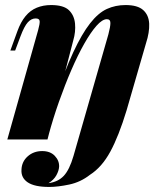

<svg xmlns="http://www.w3.org/2000/svg" viewBox="-20 -552 631 760"><path d="M168 0Q168 0 152 0Q136 0 112.5 0Q89 0 65.5 0Q42 0 25.5 0Q9 0 9 0L131 -433Q138 -458 137 -468.5Q136 -479 121 -479Q104 -479 90 -463.5Q76 -448 61 -408L40 -352H21L49 -429Q62 -465 81 -488Q100 -511 125.5 -521.5Q151 -532 182 -532Q232 -532 253 -511.5Q274 -491 277 -458.5Q280 -426 270 -392ZM481 -115Q450 -13 416.5 48.5Q383 110 336 140Q299 169 254 178.5Q209 188 175 188Q117 188 90 170Q63 152 65 120Q66 88 89.5 67Q113 46 147 46Q179 46 197 65Q215 84 214 108Q213 124 203 142Q193 160 172 173Q210 168 232.5 144Q255 120 271 65L409 -416Q417 -446 417 -461Q417 -476 403 -476Q385 -476 362 -450Q339 -424 313.5 -379Q288 -334 262.5 -275Q237 -216 213.5 -149.5Q190 -83 172 -16L197 -156Q236 -272 270 -345Q304 -418 336.5 -459.5Q369 -501 403 -516.5Q437 -532 477 -532Q525 -532 547 -512Q569 -492 570.5 -458Q572 -424 558 -381Z"/></svg>

Font: Playfair Display ExtraBold
Style: Italic
Weight: 800
Italic angle: -14°
Designer: Claus Eggers Sørensen
Foundry: Claus Eggers Sørensen
Version: Version 1.203